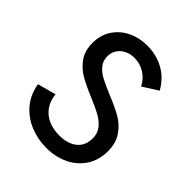

<svg xmlns="http://www.w3.org/2000/svg" viewBox="-198 -818 945 945"><g transform="rotate(45 274.0 -346.0)"><path d="M31.7 -185.1 127.9 -210.9Q132.3 -167.5 154.1 -138.2Q175.8 -108.9 209.5 -94.7Q243.2 -80.6 283.2 -80.6Q342.8 -80.6 377 -108.6Q411.1 -136.7 411.1 -187Q411.1 -222.2 391.4 -246.6Q371.6 -271 342.3 -287.1Q313 -303.2 262.7 -324.2Q203.1 -349.1 166.3 -370.4Q129.4 -391.6 103.5 -427.7Q77.6 -463.9 77.6 -518.1Q77.6 -573.2 104.5 -614.5Q131.3 -655.8 177.2 -678Q223.1 -700.2 277.8 -700.2Q341.8 -700.2 393.6 -671.9Q445.3 -643.6 478 -586.4L398.9 -536.1Q379.4 -573.2 346.9 -593Q314.5 -612.8 275.4 -612.8Q248.5 -612.8 225.8 -601.8Q203.1 -590.8 189.5 -570.8Q175.8 -550.8 175.8 -524.4Q175.8 -492.2 194.3 -470Q212.9 -447.8 240.5 -433.1Q268.1 -418.5 317.4 -397.9Q378.9 -373 417 -351.1Q455.1 -329.1 481.9 -291Q508.8 -252.9 508.8 -195.3Q508.8 -134.3 479 -88.1Q449.2 -42 397.5 -17.1Q345.7 7.8 282.2 7.8Q222.2 7.8 168.7 -14.2Q115.2 -36.1 78.6 -79.6Q42 -123 31.7 -185.1Z"/></g></svg>

Font: Acari Sans Medium
Style: Regular
Weight: 500
Designer: Alfredo Marco Pradil and Stefan Peev
Foundry: Hanken Design Co.
Version: Version 1.045